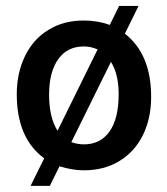

<svg xmlns="http://www.w3.org/2000/svg" viewBox="-20 -545 550 632"><path d="M256.3 -69.8Q310.5 -69.8 340.6 -112.3Q370.6 -154.8 370.6 -235.4Q370.6 -300.8 345.2 -341.3L214.8 -77.1Q235.4 -69.8 256.3 -69.8ZM255.4 -392.1Q201.7 -392.1 171.6 -350.1Q141.6 -308.1 141.6 -233.2Q141.6 -158.2 169.4 -114.7L301.3 -382.3Q279.3 -392.1 255.4 -392.1ZM255.9 -477.5Q301.8 -477.5 341.3 -462.9L372.1 -525.4H436L391.1 -434.1Q477.5 -366.7 477.5 -226.1Q477.5 -155.3 450.4 -100.3Q423.3 -45.4 373 -14.9Q322.8 15.6 256.3 15.6Q218.3 15.6 175.8 2.4L144 66.9H80.6L125.5 -23.9Q35.2 -89.8 35.2 -234.9Q35.2 -305.2 62.7 -361.3Q90.3 -417.5 140.6 -447.3Q189.5 -477.5 255.9 -477.5Z"/></svg>

Font: Yantramanav Medium
Style: Regular
Weight: 500
Version: Version 1.001;PS 1.0;hotconv 1.0.72;makeotf.lib2.5.5900; ttf